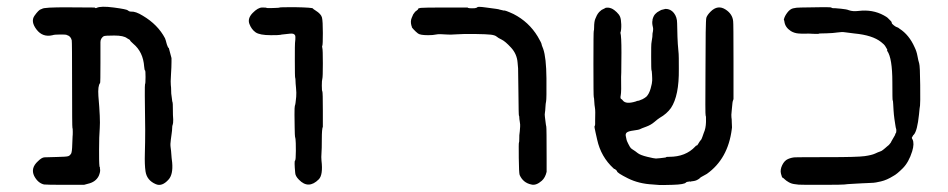

<svg xmlns="http://www.w3.org/2000/svg" viewBox="-20 -522 2775 562"><path d="M474 -382 482 -352V-340Q482 -327 480.5 -303.5Q479 -280 480 -273Q481 -266 481 -256.5Q481 -247 482 -242.5Q483 -238 483.5 -231Q484 -224 485 -223Q486 -222 486 -202.5Q486 -183 487 -172Q487 -160 485.5 -157Q484 -154 484 -148Q484 -142 483.5 -139.5Q483 -137 482.5 -131.5Q482 -126 480 -113Q478 -100 479.5 -90Q481 -80 481.5 -70.5Q482 -61 484 -46Q487 -11 473 4Q454 25 436 17Q410 6 406 -20Q403 -40 404 -72.5Q405 -105 405 -142Q403 -274 404.5 -275.5Q406 -277 406 -296.5Q406 -316 404.5 -316Q403 -316 402 -327Q399 -370 370 -394Q361 -402 361 -403.5Q361 -405 358 -406.5Q355 -408 352 -410Q342 -418 314.5 -418Q287 -418 283.5 -416Q280 -414 277 -409.5Q274 -405 274 -399Q274 -393 274 -337Q274 -281 273 -279Q266 -271 268 -241Q274 -173 272 -147.5Q270 -122 270 -84.5Q270 -47 270.5 -43.5Q271 -40 271 -37Q271 -34 272 -33Q273 -32 272.5 -32Q272 -32 273 -25.5Q274 -19 269 -7Q260 11 237 16Q232 17 226 19H171Q116 19 109 18Q91 14 80 -7Q69 -30 91 -50Q102 -61 110 -61.5Q118 -62 146.5 -62.5Q175 -63 180 -65Q185 -67 188 -72Q191 -77 191.5 -99.5Q192 -122 192.5 -123.5Q193 -125 193 -136Q193 -147 192 -148Q191 -149 191 -274.5Q191 -400 190 -404Q187 -416 177 -419H176L175 -420Q174 -421 156.5 -421Q139 -421 134 -419Q105 -412 87 -435.5Q69 -459 81 -476Q93 -493 100 -495Q101 -495 103 -496Q107 -501 181.5 -500.5Q256 -500 257 -500Q260 -497 263 -499Q275 -505 313 -500Q351 -495 354.5 -491.5Q358 -488 364 -488Q377 -489 398 -476Q442 -450 463 -410Q466 -402 467 -397Q468 -392 472 -383L473 -382Z M842 -501Q896 -500 896 -497Q896 -496 904 -491Q920 -481 922.5 -470.5Q925 -460 925 -425.5Q925 -391 923.5 -388.5Q922 -386 923.5 -381.5Q925 -377 925 -336.5Q925 -296 923.5 -291.5Q922 -287 922 -271.5Q922 -256 923.5 -254.5Q925 -253 925 -197V-151Q922 -145 922 -115Q922 -85 921 -73.5Q920 -62 921 -52Q926 -10 913 3Q883 33 855 4Q844 -7 844 -17Q841 -50 843.5 -51.5Q846 -53 846 -80.5Q846 -108 845 -115Q844 -122 843.5 -122.5Q843 -123 842.5 -149.5Q842 -176 842 -186Q842 -210 843 -212Q844 -214 845 -220.5Q846 -227 847 -238.5Q848 -250 846.5 -264.5Q845 -279 845 -285.5Q845 -292 844 -294.5Q843 -297 843 -346Q843 -395 843.5 -396Q844 -397 844.5 -406.5Q845 -416 844 -418Q841 -425 829 -423.5Q817 -422 810.5 -421.5Q804 -421 800.5 -420Q797 -419 773 -419Q740 -419 728 -427.5Q716 -436 710 -452Q704 -468 719.5 -484Q735 -500 747.5 -500Q760 -500 760 -499Q760 -498 779 -498.5Q798 -499 798.5 -500Q799 -501 842 -501Z M1349 -500Q1349 -497 1370 -498L1377 -500Q1375 -504 1403 -500Q1443 -495 1442 -494L1455 -491Q1457 -493 1483 -481Q1528 -458 1554 -415Q1565 -396 1565 -393.5Q1565 -391 1570 -379Q1579 -353 1579.5 -292.5Q1580 -232 1578.5 -225.5Q1577 -219 1576.5 -208Q1576 -197 1575 -192Q1574 -187 1575 -180Q1576 -173 1577 -164Q1578 -155 1579 -151.5Q1580 -148 1580 -58V-19Q1576 -2 1566 7Q1549 22 1535 18Q1511 13 1501 -10Q1499 -16 1498.5 -60Q1498 -104 1499 -104.5Q1500 -105 1500 -117Q1500 -129 1500.5 -129.5Q1501 -130 1501.5 -138Q1502 -146 1502.5 -151.5Q1503 -157 1501.5 -165.5Q1500 -174 1500 -178.5Q1500 -183 1499 -183.5Q1498 -184 1497.5 -250.5Q1497 -317 1496.5 -322Q1496 -327 1495 -339Q1493 -364 1476 -382.5Q1459 -401 1448.5 -406Q1438 -411 1433.5 -415Q1429 -419 1417 -420.5Q1405 -422 1370.5 -422.5Q1336 -423 1316 -421.5Q1296 -420 1288 -421Q1265 -423 1256.5 -421Q1248 -419 1233 -419Q1210 -419 1203.5 -424Q1197 -429 1191 -435.5Q1185 -442 1185.5 -442.5Q1186 -443 1184 -448Q1181 -460 1185 -469.5Q1189 -479 1189.5 -480Q1190 -481 1192.5 -484Q1195 -487 1195 -487.5Q1195 -488 1199.5 -491Q1204 -494 1204 -496Q1204 -498 1212 -499Q1220 -500 1284.5 -500Q1349 -500 1349 -500Z M1741 -493 1751 -498Q1751 -499 1755.5 -499.5Q1760 -500 1764.5 -499Q1769 -498 1773.5 -495.5Q1778 -493 1785 -486.5Q1792 -480 1795 -473Q1798 -466 1798.5 -450.5Q1799 -435 1796 -426Q1799 -417 1799 -368Q1799 -319 1798.5 -309.5Q1798 -300 1798 -297Q1799 -253 1797 -243.5Q1795 -234 1798 -232.5Q1801 -231 1803 -228Q1812 -216 1841 -225Q1845 -227 1847.5 -227Q1850 -227 1854 -229Q1858 -231 1859 -231Q1860 -231 1863 -233Q1866 -235 1866.5 -235Q1867 -235 1872 -239Q1880 -247 1884.5 -263Q1889 -279 1889 -286Q1889 -293 1889 -293.5Q1889 -294 1888.5 -304.5Q1888 -315 1887 -316.5Q1886 -318 1886 -355Q1886 -392 1886.5 -393.5Q1887 -395 1887.5 -401Q1888 -407 1888.5 -407.5Q1889 -408 1889.5 -414Q1890 -420 1890 -424Q1893 -437 1891 -443Q1888 -455 1890 -463V-465Q1893 -476 1898 -481Q1903 -486 1903.5 -486Q1904 -486 1906 -487.5Q1908 -489 1912 -491Q1916 -493 1916 -493L1928 -496Q1943 -496 1952.5 -484Q1962 -472 1962 -454Q1963 -404 1964 -393.5Q1965 -383 1965.5 -375.5Q1966 -368 1966.5 -364Q1967 -360 1967 -320Q1968 -242 1944 -206Q1932 -189 1911 -177Q1906 -174 1895.5 -165Q1885 -156 1871 -151Q1857 -146 1853.5 -144Q1850 -142 1834.5 -140Q1819 -138 1814.5 -134Q1810 -130 1812 -122.5Q1814 -115 1814 -113Q1814 -111 1819 -101Q1824 -91 1826.5 -88.5Q1829 -86 1834 -83Q1839 -80 1846.5 -74Q1854 -68 1874.5 -63Q1895 -58 1900 -58Q1905 -58 1912 -59Q1919 -60 1924.5 -60.5Q1930 -61 1930 -62Q1930 -63 1939 -63Q1987 -63 2015 -93Q2018 -97 2019 -96Q2020 -95 2022.5 -99Q2025 -103 2027.5 -107Q2030 -111 2031.5 -112Q2033 -113 2036 -121.5Q2039 -130 2040 -133Q2046 -146 2046.5 -164.5Q2047 -183 2045.5 -183.5Q2044 -184 2045 -313Q2045 -462 2047.5 -470Q2050 -478 2060 -488Q2081 -509 2104 -494Q2124 -481 2126 -460Q2127 -455 2127 -343V-232Q2124 -224 2124 -221Q2124 -218 2122 -200.5Q2120 -183 2121 -178.5Q2122 -174 2122 -164Q2122 -154 2122.5 -152Q2123 -150 2122 -144Q2111 -57 2049 -13L2031 -3Q2031 -2 2030 -2Q2029 -2 2028 0Q2019 7 2010 8Q2001 9 2000 10V9Q1990 10 1988 12Q1984 18 1948.5 19Q1913 20 1910 19.5Q1907 19 1891 18Q1850 16 1818 0Q1786 -16 1786 -21Q1786 -22 1782.5 -25Q1779 -28 1778.5 -27.5Q1778 -27 1776 -29Q1739 -63 1728 -113Q1728 -114 1723.5 -133Q1719 -152 1720.5 -153Q1722 -154 1722 -159Q1722 -164 1722 -170Q1723 -198 1721.5 -206Q1720 -214 1719.5 -225Q1719 -236 1718 -238Q1717 -240 1717 -335Q1717 -430 1718 -431.5Q1719 -433 1719 -441Q1719 -460 1723 -468Q1727 -476 1727 -477L1730 -482L1734 -487Z M2589 -108 2600 -127Q2600 -127 2600 -128Q2600 -129 2600.5 -129Q2601 -129 2601 -130.5Q2601 -132 2602 -132Q2603 -132 2603.5 -137.5Q2604 -143 2603 -145Q2602 -147 2600.5 -157.5Q2599 -168 2598 -174Q2597 -180 2596.5 -186.5Q2596 -193 2595.5 -199Q2595 -205 2594.5 -216.5Q2594 -228 2593 -228Q2592 -228 2592 -281Q2592 -352 2577 -373Q2576 -375 2577 -375.5Q2578 -376 2575 -380.5Q2572 -385 2570.5 -388Q2569 -391 2559 -399Q2534 -419 2481 -424Q2463 -426 2453.5 -427.5Q2444 -429 2431.5 -427Q2419 -425 2399.5 -424.5Q2380 -424 2379 -424Q2376 -422 2361 -423Q2346 -424 2337.5 -423.5Q2329 -423 2317 -424Q2305 -425 2295 -431Q2278 -442 2276 -459Q2275 -464 2274.5 -464Q2274 -464 2275 -467Q2277 -475 2284.5 -485Q2292 -495 2301 -497.5Q2310 -500 2325 -500Q2411 -502 2413 -500Q2415 -498 2419.5 -498Q2424 -498 2424.5 -498Q2425 -498 2441.5 -496.5Q2458 -495 2465 -492Q2476 -488 2493 -490Q2534 -495 2567 -477Q2576 -472 2578 -470L2584 -464L2589 -459V-458L2590 -456Q2591 -456 2590.5 -454.5Q2590 -453 2595.5 -448.5Q2601 -444 2604 -443Q2607 -442 2609 -441Q2611 -440 2613 -438Q2641 -420 2657 -384Q2663 -372 2665.5 -358Q2668 -344 2670.5 -336.5Q2673 -329 2673.5 -273Q2674 -217 2673 -213Q2672 -209 2670 -187Q2665 -139 2655 -128Q2653 -126 2653 -126L2649 -119Q2649 -117 2651 -114Q2657 -102 2650 -79Q2640 -47 2622.5 -29.5Q2605 -12 2595 -7Q2576 5 2558.5 9Q2541 13 2536.5 13Q2532 13 2526.5 13.5Q2521 14 2516 14Q2511 14 2504 14.5Q2497 15 2477 16Q2457 17 2452 18Q2447 19 2384 19Q2321 19 2318 18.5Q2315 18 2306 17Q2297 16 2289 11.5Q2281 7 2276.5 2.5Q2272 -2 2270.5 -2Q2269 -2 2266 -13.5Q2263 -25 2269.5 -38.5Q2276 -52 2286.5 -56.5Q2297 -61 2307 -61.5Q2317 -62 2403.5 -62Q2490 -62 2511 -65Q2532 -68 2541.5 -72.5Q2551 -77 2556 -78.5Q2561 -80 2565.5 -84Q2570 -88 2571 -88.5Q2572 -89 2575 -92Q2578 -95 2578.5 -95Q2579 -95 2580.5 -96.5Q2582 -98 2582.5 -98.5Q2583 -99 2585 -101.5Q2587 -104 2588 -105.5Q2589 -107 2589 -108Z"/></svg>

Font: TT2020 Style E
Style: Regular
Weight: 400
Version: Version 00.2